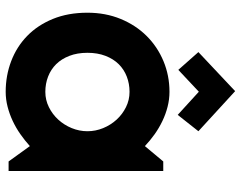

<svg xmlns="http://www.w3.org/2000/svg" viewBox="-103 -702 814 648"><g transform="rotate(90 304.0 -378.0)"><path d="M557.1 0H524.9L473.1 -71.8Q454.1 -54.7 432.9 -39.8Q411.6 -24.9 388.2 -13.9Q364.7 -2.9 340.1 3.4Q315.4 9.8 290 9.8Q234.9 9.8 186.3 -8.8Q137.7 -27.3 101.3 -62.7Q64.9 -98.1 43.9 -149.4Q22.9 -200.7 22.9 -266.1Q22.9 -327.1 43.9 -378.2Q64.9 -429.2 101.3 -465.8Q137.7 -502.4 186.3 -522.7Q234.9 -543 290 -543Q315.4 -543 340.3 -536.6Q365.2 -530.3 388.7 -519Q412.1 -507.8 433.3 -492.7Q454.6 -477.5 473.1 -460L524.9 -522H557.1ZM422.9 -266.1Q422.9 -293.5 412.4 -319.1Q401.9 -344.7 383.8 -364.5Q365.7 -384.3 341.6 -396.2Q317.4 -408.2 290 -408.2Q262.7 -408.2 238.5 -398.9Q214.4 -389.6 196.5 -371.6Q178.7 -353.5 168.5 -326.9Q158.2 -300.3 158.2 -266.1Q158.2 -231.9 168.5 -205.3Q178.7 -178.7 196.5 -160.6Q214.4 -142.6 238.5 -133.3Q262.7 -124 290 -124Q317.4 -124 341.6 -136Q365.7 -147.9 383.8 -167.7Q401.9 -187.5 412.4 -213.1Q422.9 -238.8 422.9 -266.1ZM155.8 -640.6 287.6 -764.6 422.9 -640.6 367.7 -570.8 289.6 -642.1 215.8 -572.8Z"/></g></svg>

Font: Righteous
Style: Regular
Weight: 400
Version: Version 1.000